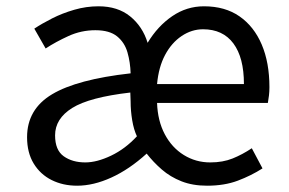

<svg xmlns="http://www.w3.org/2000/svg" viewBox="-20 -577 917 610"><path d="M225 13Q180 13 144 -5Q108 -23 87 -57.5Q66 -92 66 -141Q66 -230 145.5 -277.5Q225 -325 395 -344Q394 -379 385 -410.5Q376 -442 352 -461.5Q328 -481 283 -481Q238 -481 197.5 -462.5Q157 -444 125 -423L89 -486Q113 -502 145.5 -518.5Q178 -535 216 -546Q254 -557 293 -557Q354 -557 393.5 -525Q433 -493 449 -441Q481 -494 527 -525.5Q573 -557 628 -557Q695 -557 741 -525Q787 -493 811.5 -435.5Q836 -378 836 -300Q836 -286 834.5 -273.5Q833 -261 831 -250H479Q481 -193 503.5 -150.5Q526 -108 564 -84.5Q602 -61 648 -61Q688 -61 719 -73.5Q750 -86 780 -106L814 -42Q778 -19 735.5 -3Q693 13 638 13Q592 13 556.5 -1Q521 -15 494 -38.5Q467 -62 446 -89Q391 -39 334 -13Q277 13 225 13ZM251 -61Q288 -61 333 -82.5Q378 -104 415 -144Q405 -165 400 -195Q395 -225 395 -255L394 -283Q264 -268 209.5 -234Q155 -200 155 -147Q155 -100 182.5 -80.5Q210 -61 251 -61ZM479 -310H755Q755 -394 721.5 -439Q688 -484 625 -484Q589 -484 557 -462.5Q525 -441 504.5 -402.5Q484 -364 479 -310Z"/></svg>

Font: Noto Sans KR Thin
Style: Regular
Weight: 400
Version: Version 2.004-H2;hotconv 1.0.118;makeotfexe 2.5.65603